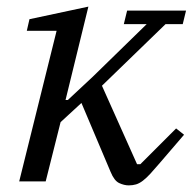

<svg xmlns="http://www.w3.org/2000/svg" viewBox="-20 -548 583 580"><path d="M369 12Q355 12 340 5Q325 -2 314 -29L226 -237L163 -179L118 0H38L151 -455H61L69 -490L247 -528L178 -246H185L260 -316L423 -475H354L364 -516H542L532 -475H480L288 -289L394 -52H404L512 -160L536 -141L463 -56Q446 -36 434 -23Q422 -10 411.5 -2Q401 6 391 9Q381 12 369 12Z"/></svg>

Font: IBM Plex Serif
Style: Italic
Weight: 400
Italic angle: -14°
Designer: Mike Abbink, Paul van der Laan, Pieter van Rosmalen
Foundry: Bold Monday
Version: Version 3.001